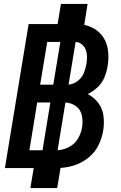

<svg xmlns="http://www.w3.org/2000/svg" viewBox="-20 -858 616 980"><path d="M135 102H272L289 -1Q327 -3 364.5 -16Q402 -29 434 -55.5Q466 -82 483.5 -118.5Q501 -155 507 -193Q513 -230 508 -267.5Q503 -305 481 -333.5Q459 -362 428 -378Q455 -391 478 -412.5Q501 -434 512.5 -462Q524 -490 529 -519Q535 -554 532.5 -589.5Q530 -625 514.5 -655Q499 -685 471.5 -704.5Q444 -724 410 -731L427 -838H291L274 -735H126L5 0H152ZM185 -426 221 -644H288L252 -426ZM330 -426 366 -644Q384 -643 398 -631.5Q412 -620 418 -603Q424 -586 424 -567.5Q424 -549 421 -531Q417 -507 407 -483.5Q397 -460 375.5 -444Q354 -428 330 -426Q330 -426 330 -426Q330 -426 330 -426ZM130 -91 170 -335H237L197 -91ZM274 -91 314 -335Q345 -333 368.5 -315.5Q392 -298 398 -268Q404 -238 399 -208Q394 -178 378 -150.5Q362 -123 333 -108Q304 -93 274 -91Q274 -91 274 -91Q274 -91 274 -91Z"/></svg>

Font: Iosevka Sparkle Extrabold
Style: Italic
Weight: 800
Italic angle: -9°
Designer: Belleve Invis
Foundry: Belleve Invis
Version: Version 4.5.0; ttfautohint (v1.8.3)